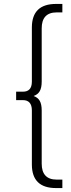

<svg xmlns="http://www.w3.org/2000/svg" viewBox="-20 -762 360 976"><path d="M265 194H297V151H268C216 151 192 122 192 70V-200C192 -245 178 -264 151 -274C178 -284 192 -303 192 -348V-618C192 -670 216 -699 268 -699H297V-742H265C184 -742 142 -703 142 -622V-347C142 -311 125 -296 97 -296H62V-253H97C125 -253 142 -237 142 -201V74C142 155 184 194 265 194Z"/></svg>

Font: Chess Sans Light
Style: Regular
Weight: 300
Designer: Wolf Bōese
Foundry: Wolf Bōese
Version: Version 7.223;Glyphs 3.3 (3306)